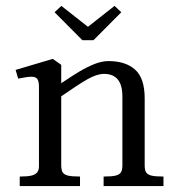

<svg xmlns="http://www.w3.org/2000/svg" viewBox="-20 -626 588 646"><path d="M391.8 -69.8V-301.6Q391.8 -377.4 330 -377.4Q306.2 -377.4 275.2 -359.9Q244.2 -342.5 183 -299.9V-343.9Q221.6 -370.1 247.2 -385.4Q272.9 -400.6 297.9 -410.6Q322.9 -420.5 345 -420.5Q402.4 -420.5 434.6 -391.7Q466.8 -362.9 466.8 -295.2V-69.8Q466.8 -54.4 471.3 -46.6Q475.9 -38.9 488.6 -35.4Q501.2 -32 530 -32V0H328.6V-32Q357.2 -32 369.9 -35.4Q382.6 -38.9 387.2 -46.6Q391.8 -54.4 391.8 -69.8ZM111.1 -66.8V-333.4Q111.1 -351.9 105.9 -359.7Q100.8 -367.5 87.1 -367.8Q73.4 -368.1 41.2 -361.5L32.5 -390.8L157.5 -427.9L186 -407.9V-69.8Q186 -54.4 190.6 -46.6Q195.1 -38.9 207.8 -35.4Q220.5 -32 249.2 -32V0H46.4V-32Q72.1 -32 85.6 -35.2Q99 -38.5 105.1 -46.1Q111.1 -53.6 111.1 -66.8ZM257.1 -490.8 163.6 -584.8 186.4 -606.2 275.9 -535.8 365.4 -606.2 388.1 -584.8 294.6 -490.8Z"/></svg>

Font: Didactic
Style: Regular
Weight: 400
Designer: Tyler Finck
Foundry: Etcetera Type Co
Version: Version 3.007;FEAKit 1.0